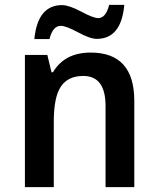

<svg xmlns="http://www.w3.org/2000/svg" viewBox="-20 -766 648 786"><path d="M412.1 0V-332Q412.1 -455.1 320.8 -455.1Q258.8 -455.1 229.5 -412.1Q200.2 -369.1 200.2 -268.1V0H82V-541H173.8L190.9 -470.2H196.8Q244.6 -550.8 351.1 -550.8Q529.8 -550.8 529.8 -353V0ZM182.6 -606H120.6Q134.3 -745.1 233.9 -745.1Q261.7 -745.1 312 -718.8Q361.8 -691.9 381.8 -691.9Q413.6 -691.9 426.8 -746.1H488.8Q476.6 -606.9 376 -606.9Q348.6 -606.9 299.3 -633.8Q250 -660.2 229 -660.2Q195.8 -660.2 182.6 -606Z"/></svg>

Font: Droid Sans TV
Style: Bold
Weight: 600
Version: Version 1.00